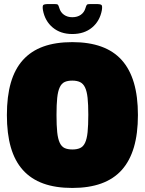

<svg xmlns="http://www.w3.org/2000/svg" viewBox="-20 -918 715 948"><path d="M337 10Q419 10 480 -12Q541 -34 581 -78.5Q621 -123 641 -190.5Q661 -258 661 -350Q661 -442 641 -509.5Q621 -577 581 -621.5Q541 -666 480 -688Q419 -710 337 -710Q254 -710 193.5 -688Q133 -666 93 -621.5Q53 -577 33.5 -509.5Q14 -442 14 -350Q14 -258 33.5 -190.5Q53 -123 93 -78.5Q133 -34 193.5 -12Q254 10 337 10ZM338 -180Q314 -180 299 -187Q284 -194 275 -213Q266 -232 262.5 -265Q259 -298 259 -350Q259 -402 262.5 -435Q266 -468 275 -487Q284 -506 299 -513Q314 -520 337 -520Q360 -520 375.5 -512.5Q391 -505 400 -486Q409 -467 412.5 -434.5Q416 -402 416 -352Q416 -299 412.5 -265.5Q409 -232 400 -213Q391 -194 375.5 -187Q360 -180 338 -180ZM425 -898Q413 -898 409.5 -895Q406 -892 402 -878Q396 -857 379 -845Q362 -833 337 -833Q313 -833 296 -845Q279 -857 273 -878Q269 -892 265.5 -895Q262 -898 250 -898H220Q198 -898 193.5 -893Q189 -888 192 -868Q202 -814 240.5 -782Q279 -750 337 -750Q396 -750 434.5 -782Q473 -814 483 -868Q486 -888 481.5 -893Q477 -898 455 -898Z"/></svg>

Font: Bolota
Style: Bold
Weight: 240
Designer: Gabriel Pang
Version: Version 1.000